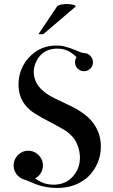

<svg xmlns="http://www.w3.org/2000/svg" viewBox="-20 -907 557 944"><path d="M349 -601Q349 -614 356 -626Q349 -633 342.5 -638.5Q336 -644 328 -649Q300 -668 262 -668Q207 -668 175 -631Q168 -623 163 -614Q158 -605 154 -595Q146 -573 146 -554Q146 -472 252 -422L321 -389Q400 -352 436 -305Q476 -253 476 -187Q476 -141 458 -102Q431 -43 381 -14Q331 17 261 17Q196 17 140 -8Q108 -22 103 -23Q79 -29 63 -48.5Q47 -68 47 -94Q47 -123 68 -144.5Q89 -166 119 -166Q141 -166 158 -154Q173 -144 182 -128.5Q191 -113 191 -94Q191 -73 180.5 -56Q170 -39 153 -30Q193 1 243 1Q301 1 336 -37Q373 -76 373 -132Q373 -156 365 -183Q355 -211 343 -227Q328 -246 303 -264Q278 -280 224 -308Q201 -320 183 -330Q165 -340 153 -348Q140 -356 130.5 -364Q121 -372 113 -380Q71 -425 71 -492Q71 -534 87 -570Q103 -608 133 -635Q184 -683 256 -683Q267 -683 278 -682Q289 -681 299 -678Q320 -673 352 -660Q362 -656 372.5 -651.5Q383 -647 395 -646Q412 -645 424.5 -632Q437 -619 437 -601Q437 -582 424 -569.5Q411 -557 393 -557Q375 -557 362 -569.5Q349 -582 349 -601ZM259 -873Q265 -882 282 -885Q299 -888 316.5 -887Q334 -886 345 -882Q356 -878 350 -873L193 -739H169Z"/></svg>

Font: Wachinanga
Style: Regular
Weight: 400
Designer: deFharo
Foundry: deFharo
Version: Wachinanga: Version 2.001 2013